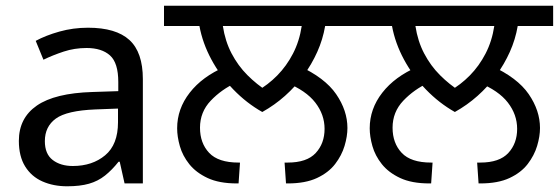

<svg xmlns="http://www.w3.org/2000/svg" viewBox="-20 -642 1956 672"><path d="M288 -545Q386 -545 433 -502Q480 -459 480 -365V0H416L399 -76H395Q372 -47 347.5 -27.5Q323 -8 291.5 1Q260 10 215 10Q167 10 128.5 -7Q90 -24 68 -59.5Q46 -95 46 -149Q46 -229 109 -272.5Q172 -316 303 -320L394 -323V-355Q394 -422 365 -448Q336 -474 283 -474Q241 -474 203 -461.5Q165 -449 132 -433L105 -499Q140 -518 188 -531.5Q236 -545 288 -545ZM314 -259Q214 -255 175.5 -227Q137 -199 137 -148Q137 -103 164.5 -82Q192 -61 235 -61Q303 -61 348 -98.5Q393 -136 393 -214V-262Z M898 -250Q843 -281 797 -328.5Q751 -376 720 -433.5Q689 -491 678 -551H554V-622H1242V-551H1118Q1110 -504 1090.5 -460.5Q1071 -417 1042.5 -378Q1014 -339 977.5 -306.5Q941 -274 898 -250ZM1036 -551H760Q768 -498 790.5 -455Q813 -412 846 -379Q879 -346 917 -322L879 -323Q918 -345 950.5 -378Q983 -411 1005.5 -454.5Q1028 -498 1036 -551ZM600 -193Q600 -261 644 -317.5Q688 -374 767 -408L807 -353Q755 -329 717.5 -289.5Q680 -250 680 -195Q680 -141 712 -107Q744 -73 815 -73H820L815 0H809Q747 0 706.5 -19Q666 -38 642.5 -67.5Q619 -97 609.5 -130.5Q600 -164 600 -193ZM1196 -194Q1196 -165 1186 -131.5Q1176 -98 1153 -68Q1130 -38 1089.5 -19Q1049 0 987 0H981L976 -73H987Q1054 -73 1085 -106.5Q1116 -140 1116 -191Q1116 -241 1083.5 -283Q1051 -325 982 -353L1025 -412Q1117 -370 1156.5 -312.5Q1196 -255 1196 -194Z M1572 -250Q1517 -281 1471 -328.5Q1425 -376 1394 -433.5Q1363 -491 1352 -551H1228V-622H1916V-551H1792Q1784 -504 1764.5 -460.5Q1745 -417 1716.5 -378Q1688 -339 1651.5 -306.5Q1615 -274 1572 -250ZM1710 -551H1434Q1442 -498 1464.5 -455Q1487 -412 1520 -379Q1553 -346 1591 -322L1553 -323Q1592 -345 1624.5 -378Q1657 -411 1679.5 -454.5Q1702 -498 1710 -551ZM1274 -193Q1274 -261 1318 -317.5Q1362 -374 1441 -408L1481 -353Q1429 -329 1391.5 -289.5Q1354 -250 1354 -195Q1354 -141 1386 -107Q1418 -73 1489 -73H1494L1489 0H1483Q1421 0 1380.5 -19Q1340 -38 1316.5 -67.5Q1293 -97 1283.5 -130.5Q1274 -164 1274 -193ZM1870 -194Q1870 -165 1860 -131.5Q1850 -98 1827 -68Q1804 -38 1763.5 -19Q1723 0 1661 0H1655L1650 -73H1661Q1728 -73 1759 -106.5Q1790 -140 1790 -191Q1790 -241 1757.5 -283Q1725 -325 1656 -353L1699 -412Q1791 -370 1830.5 -312.5Q1870 -255 1870 -194Z"/></svg>

Font: lgurmukhi15
Style: Book
Weight: 400
Designer: Jelle Bosma - Monotype Design Team
Foundry: Monotype Imaging Inc.
Version: Version 2.003